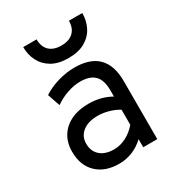

<svg xmlns="http://www.w3.org/2000/svg" viewBox="-181 -850 887 971"><g transform="rotate(-30 263.0 -365.0)"><path d="M231 12Q148 12 100.5 -34Q53 -80 53 -160Q53 -211.5 76.5 -249.5Q100 -287.5 143 -308.2Q186 -329 244 -329Q281.5 -329 314.2 -320.8Q347 -312.5 376 -296V-332Q376 -391.5 349 -419.2Q322 -447 265 -447Q228.5 -447 189.2 -433.5Q150 -420 116 -396L91 -469Q129.5 -494.5 178.8 -508.8Q228 -523 276 -523Q367 -523 412.5 -476.8Q458 -430.5 458 -339V0H376V-47Q346 -18.5 308.5 -3.2Q271 12 231 12ZM244 -64Q279.5 -64 314.2 -81.5Q349 -99 376 -131V-219Q350.5 -235 318 -244Q285.5 -253 256 -253Q200 -253 167.5 -227.8Q135 -202.5 135 -159Q135 -115 164 -89.5Q193 -64 244 -64ZM275.5 -579Q217 -579 179 -601.2Q141 -623.5 122.2 -660.5Q103.5 -697.5 103.5 -742H181.5Q181.5 -714.5 192 -694.2Q202.5 -674 223.5 -663Q244.5 -652 275.5 -652Q306.5 -652 327.8 -663Q349 -674 359.8 -694.2Q370.5 -714.5 370.5 -742H448.5Q448.5 -697.5 429.8 -660.5Q411 -623.5 372.5 -601.2Q334 -579 275.5 -579Z"/></g></svg>

Font: Overpass
Style: Regular
Weight: 400
Designer: Delve Withrington, Dave Bailey, Thomas Jockin
Foundry: Delve Fonts LLC
Version: Version 4.000